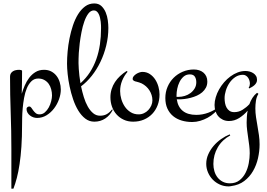

<svg xmlns="http://www.w3.org/2000/svg" viewBox="-20 -700 1570 1130"><path d="M337.9 -172.9Q337.9 -145.5 327.4 -116Q316.9 -86.4 298.3 -62Q279.8 -37.6 254.2 -21.7Q228.5 -5.9 198.2 -5.9Q187.5 -5.9 176.5 -9.5Q165.5 -13.2 156.5 -20.3Q147.5 -27.3 141.8 -37.1Q136.2 -46.9 136.2 -59.1Q136.2 -64.9 141.1 -69.1Q146 -73.2 151.9 -73.2Q159.2 -73.2 164.3 -65.9Q169.4 -58.6 175.5 -50Q181.6 -41.5 190.2 -34.2Q198.7 -26.9 212.9 -26.9Q230.5 -26.9 244.1 -38.8Q257.8 -50.8 267.1 -67.9Q276.4 -85 281.2 -104.2Q286.1 -123.5 286.1 -138.2Q286.1 -156.7 281.2 -174.8Q276.4 -192.9 266.4 -206.8Q256.3 -220.7 241 -229.2Q225.6 -237.8 205.1 -237.8Q181.2 -237.8 164.8 -221.7Q148.4 -205.6 137.9 -180.4Q127.4 -155.3 121.8 -124Q116.2 -92.8 113.5 -62.3Q110.8 -31.7 110.4 -5.9Q109.9 20 109.9 35.2Q109.9 106 106 162.8Q102.1 219.7 95.2 265.6Q88.4 311.5 79.1 346.9Q69.8 382.3 59.1 410.2H46.9V176.8Q46.9 69.8 43 -35.9Q39.1 -141.6 39.1 -249Q39.1 -260.3 43.7 -267.8Q48.3 -275.4 55.9 -280.3Q63.5 -285.2 73.2 -287.1Q83 -289.1 93.3 -289.1Q96.2 -289.1 103 -287.8Q109.9 -286.6 109.9 -282.2Q109.9 -248 109.4 -214.8Q108.9 -181.6 107.9 -147.9Q114.7 -171.4 125.5 -196.5Q136.2 -221.7 151.9 -242.2Q167.5 -262.7 189 -275.9Q210.4 -289.1 239.3 -289.1Q263.7 -289.1 282 -279.3Q300.3 -269.5 312.7 -253.4Q325.2 -237.3 331.5 -216.3Q337.9 -195.3 337.9 -172.9Z M643.6 -53.7Q627.9 -21.5 599.6 -2.7Q571.3 16.1 535.2 16.1Q505.4 16.1 481.9 -2Q458.5 -20 440.7 -49.3Q422.9 -78.6 410.4 -115.5Q397.9 -152.3 389.9 -190.4Q381.8 -228.5 378.2 -263.9Q374.5 -299.3 374.5 -325.7Q374.5 -357.9 377.9 -396.5Q381.3 -435.1 389.2 -474.4Q397 -513.7 409.4 -550.8Q421.9 -587.9 439.7 -616.5Q457.5 -645 481 -662.4Q504.4 -679.7 534.7 -679.7Q560.5 -679.7 576.7 -664.6Q592.8 -649.4 602.1 -627.2Q611.3 -605 614.5 -580.1Q617.7 -555.2 617.7 -535.6Q617.7 -482.9 605.2 -431.9Q592.8 -380.9 571 -335.7Q549.3 -290.5 520 -253.7Q490.7 -216.8 457 -191.9Q463.9 -159.2 473.4 -128.2Q482.9 -97.2 496.6 -73Q510.3 -48.8 528.1 -33.9Q545.9 -19 568.8 -19Q591.8 -19 608.4 -28.3Q625 -37.6 639.2 -55.7ZM442.4 -355Q441.9 -344.2 442.1 -328.6Q442.4 -313 443.6 -294.2Q444.8 -275.4 447.3 -253.9Q449.7 -232.4 453.6 -210Q486.3 -239.3 509.3 -274.9Q532.2 -310.5 546.9 -351.8Q561.5 -393.1 568.1 -438.7Q574.7 -484.4 574.7 -533.7Q574.7 -540 574.5 -550.3Q574.2 -560.5 572.8 -572.3Q571.3 -584 568.6 -595.7Q565.9 -607.4 561.3 -616.9Q556.6 -626.5 549.6 -632.6Q542.5 -638.7 532.7 -638.7Q514.2 -638.7 500.2 -620.4Q486.3 -602.1 476.3 -573.7Q466.3 -545.4 459.7 -511.2Q453.1 -477.1 449.2 -445.6Q445.3 -414.1 443.8 -389.2Q442.4 -364.3 442.4 -355Z M918.9 -144Q918.9 -109.9 907.7 -80.6Q896.5 -51.3 876 -29.8Q855.5 -8.3 826.9 3.9Q798.3 16.1 763.7 16.1Q732.9 16.1 708.3 4.6Q683.6 -6.8 666 -26.4Q648.4 -45.9 639.2 -72Q629.9 -98.1 629.9 -127.9Q629.9 -152.8 637 -175.3Q644 -197.8 656.7 -217Q669.4 -236.3 687 -252.7Q704.6 -269 725.1 -282.2L731 -277.8Q710.4 -253.9 698.7 -225.1Q687 -196.3 687 -164.1Q687 -140.6 694.1 -116.5Q701.2 -92.3 714.8 -72.3Q728.5 -52.2 749 -39.6Q769.5 -26.9 795.9 -26.9Q812.5 -26.9 827.1 -33.7Q841.8 -40.5 852.8 -52.2Q863.8 -64 870.4 -78.9Q877 -93.8 877 -109.9Q877 -125.5 872.3 -140.4Q867.7 -155.3 859.4 -168.2Q851.1 -181.2 839.4 -191.7Q827.6 -202.1 814 -209Q806.2 -212.9 799.1 -214.8Q792 -216.8 783.7 -219.2Q780.3 -219.7 776.4 -220.9Q772.5 -222.2 769 -223.9Q765.6 -225.6 763.2 -228.5Q760.7 -231.4 760.7 -235.8Q760.7 -244.6 767.1 -252Q773.4 -259.3 782.2 -264.9Q791 -270.5 800.8 -273.7Q810.5 -276.9 817.9 -276.9Q842.8 -276.9 861.8 -264.2Q880.9 -251.5 893.6 -231.9Q906.2 -212.4 912.6 -189Q918.9 -165.5 918.9 -144Z M1272 -69.8Q1259.3 -51.3 1241.5 -35.2Q1223.6 -19 1202.4 -7.3Q1181.2 4.4 1158 11.2Q1134.8 18.1 1111.3 18.1Q1078.1 18.1 1049.3 9.5Q1020.5 1 999 -16.6Q977.5 -34.2 965.3 -60.8Q953.1 -87.4 953.1 -123Q953.1 -158.2 966.1 -188.7Q979 -219.2 1001.7 -241.9Q1024.4 -264.6 1055.2 -277.8Q1085.9 -291 1121.1 -291Q1137.7 -291 1152.1 -286.4Q1166.5 -281.7 1177.2 -272.7Q1188 -263.7 1194.1 -250.5Q1200.2 -237.3 1200.2 -220.2Q1200.2 -199.7 1191.9 -184.1Q1183.6 -168.5 1169.9 -156.7Q1156.2 -145 1138.9 -137.2Q1121.6 -129.4 1102.8 -124.5Q1084 -119.6 1065.7 -117.4Q1047.4 -115.2 1032.2 -115.2H1020.5Q1026.9 -70.8 1055.7 -47.4Q1084.5 -23.9 1135.3 -23.9Q1171.4 -23.9 1205.8 -36.6Q1240.2 -49.3 1268.1 -71.8ZM1019 -129.9H1031.2Q1048.8 -129.9 1067.4 -135.5Q1085.9 -141.1 1100.8 -152.1Q1115.7 -163.1 1125.5 -179.2Q1135.3 -195.3 1135.3 -215.8Q1135.3 -235.8 1126.7 -249Q1118.2 -262.2 1097.2 -262.2Q1075.7 -262.2 1060.8 -249.3Q1045.9 -236.3 1036.6 -217.5Q1027.3 -198.7 1023.2 -178Q1019 -157.2 1019 -141.1Z M1507.8 149.9Q1507.8 189.5 1498.5 230.7Q1489.3 272 1469.2 306.6Q1449.2 341.3 1417.7 365.2Q1386.2 389.2 1341.8 395Q1337.4 396 1333.5 396.5Q1329.6 397 1324.7 397Q1297.9 397 1273.9 386.2Q1250 375.5 1232.2 357.2Q1214.4 338.9 1204.1 314.7Q1193.8 290.5 1193.8 264.2Q1193.8 234.9 1205.8 208Q1217.8 181.2 1237.3 158.4Q1256.8 135.7 1281.5 118.4Q1306.2 101.1 1332 90.8L1335 97.2Q1287.6 122.6 1261.7 167Q1235.8 211.4 1235.8 265.1Q1235.8 287.1 1241.9 307.9Q1248 328.6 1260.3 344.2Q1272.5 359.9 1290.8 369.4Q1309.1 378.9 1333 378.9Q1366.7 378.9 1389.2 361.3Q1411.6 343.8 1425 317.4Q1438.5 291 1444.1 260Q1449.7 229 1449.7 202.1Q1449.7 178.7 1446.8 156.2Q1443.8 133.8 1440.7 111.6Q1437.5 89.4 1434.6 66.9Q1431.6 44.4 1431.6 21Q1431.6 4.4 1432.9 -13.2Q1434.1 -30.8 1437.5 -48.8Q1416 -23.4 1387.9 -5.6Q1359.9 12.2 1327.6 12.2Q1307.6 12.2 1291.7 4.6Q1275.9 -2.9 1264.9 -15.6Q1253.9 -28.3 1248.3 -45.7Q1242.7 -63 1242.7 -82Q1242.7 -104 1249.8 -127.7Q1256.8 -151.4 1269.3 -173.6Q1281.7 -195.8 1298.8 -215.6Q1315.9 -235.4 1336.2 -250.2Q1356.4 -265.1 1378.9 -273.7Q1401.4 -282.2 1424.8 -282.2Q1436.5 -282.2 1448.5 -279.1Q1460.4 -275.9 1470.5 -269.5Q1480.5 -263.2 1486.6 -253.4Q1492.7 -243.7 1492.7 -230Q1492.7 -220.2 1488.3 -212.4Q1483.9 -204.6 1477.1 -198.5Q1470.2 -192.4 1461.9 -187.5Q1453.6 -182.6 1445.8 -179.2L1443.8 -185.1Q1447.8 -189.5 1449.2 -195.8Q1450.7 -202.1 1450.7 -208Q1450.7 -216.8 1448 -225.8Q1445.3 -234.9 1440.2 -242.4Q1435.1 -250 1427.2 -254.9Q1419.4 -259.8 1409.7 -259.8Q1384.8 -259.8 1364.7 -246.3Q1344.7 -232.9 1330.8 -212.4Q1316.9 -191.9 1309.3 -167.7Q1301.8 -143.6 1301.8 -122.1Q1301.8 -107.9 1304.4 -93.3Q1307.1 -78.6 1313.5 -66.9Q1319.8 -55.2 1330.8 -47.6Q1341.8 -40 1358.9 -40Q1385.3 -40 1407.7 -54Q1430.2 -67.9 1447.8 -86.9Q1454.6 -106.4 1465.6 -123.8Q1476.6 -141.1 1492.7 -153.8L1501 -147.9Q1489.7 -129.9 1486.3 -106.9Q1482.9 -84 1482.9 -62Q1482.9 -36.1 1486.8 -10.3Q1490.7 15.6 1495.4 42Q1500 68.4 1503.9 95.2Q1507.8 122.1 1507.8 149.9Z"/></svg>

Font: Montez
Style: Regular
Weight: 400
Designer: Astigmatic (AOETI)
Foundry: Astigmatic (AOETI)
Version: Version 1.000